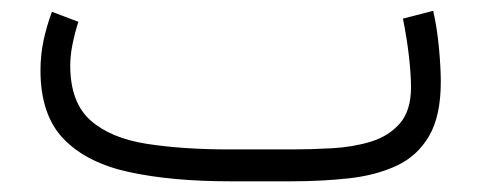

<svg xmlns="http://www.w3.org/2000/svg" viewBox="-20 -339 900 359"><path d="M523.9 0H410.2Q301.8 0 222.2 -17.1Q142.6 -34.2 99.1 -79.1Q55.7 -124 55.7 -207.5Q55.7 -236.3 61.5 -263.7Q67.4 -291 77.1 -316.9L126.5 -298.3Q120.1 -278.3 115.7 -256.8Q111.3 -235.4 111.3 -215.3Q111.8 -147 149.4 -113.8Q187 -80.6 254.2 -70.1Q321.3 -59.6 410.2 -59.6H524.4Q561.5 -59.6 600.8 -61.8Q640.1 -64 673.6 -74.2Q707 -84.5 727.8 -108.4Q748.5 -132.3 748.5 -175.8Q748.5 -200.2 744.6 -234.1Q740.7 -268.1 733.4 -304.2L790 -318.8Q797.4 -286.1 800.8 -249Q804.2 -211.9 804.2 -186Q804.2 -122.6 782.5 -85Q760.7 -47.4 721.9 -29.3Q683.1 -11.2 632.6 -5.6Q582 0 523.9 0Z"/></svg>

Font: Vazirmatn UI ExtraLight
Style: Regular
Weight: 200
Designer: Saber Rastikerdar
Foundry: Saber Rastikerdar
Version: Version 33.003